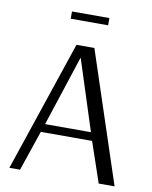

<svg xmlns="http://www.w3.org/2000/svg" viewBox="-89 -873 746 940"><g transform="rotate(10 284.0 -403.5)"><path d="M378 -807V-771H192V-807ZM273 -592 158 -241H386ZM242 -650H331L546 0H467L399 -200H144L76 0H23Z"/></g></svg>

Font: Arsenal
Style: Regular
Weight: 400
Designer: Andrij Shevchenko
Foundry: Stairsfor.com
Version: Version 1.000